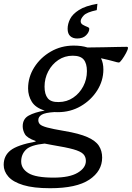

<svg xmlns="http://www.w3.org/2000/svg" viewBox="-80 -763 697 1015"><path d="M185 232Q97 232 43 215.5Q-11 199 -35.8 170.8Q-60.5 142.5 -60.5 108.5Q-60.5 60.5 -24.5 32Q11.5 3.5 108 -14.5L108.5 -17.5Q63 -33.5 51.5 -54Q40 -74.5 40 -95.5Q40 -134.5 71.8 -152Q103.5 -169.5 156.5 -178.5Q108 -193 88.2 -225Q68.5 -257 68.5 -295.5Q68.5 -355.5 101 -407Q133.5 -458.5 188.2 -490.2Q243 -522 309.5 -522Q351.5 -522 382.5 -512Q424.5 -512.5 467.2 -513.2Q510 -514 543 -514.8Q576 -515.5 589.5 -515.5Q596.5 -515.5 596.5 -510Q596.5 -501.5 586.5 -482.8Q576.5 -464 565 -448.2Q553.5 -432.5 548.5 -432.5Q541.5 -432.5 520.8 -438.8Q500 -445 454 -455Q466.5 -429.5 466.5 -396Q466.5 -336.5 434 -285Q401.5 -233.5 347 -201.8Q292.5 -170 225.5 -170Q216 -170 207.5 -170.5Q159 -167.5 140.8 -156.8Q122.5 -146 122.5 -128Q122.5 -115 131.2 -106Q140 -97 169.2 -89Q198.5 -81 260.5 -70.5Q338.5 -57.5 382 -38.2Q425.5 -19 442.8 7.8Q460 34.5 460 70Q460 141.5 392.2 186.8Q324.5 232 185 232ZM230.5 -223.5Q273.5 -224 307 -246.8Q340.5 -269.5 360 -306.5Q379.5 -343.5 379.5 -387Q379.5 -427.5 362.5 -448Q345.5 -468.5 304.5 -468.5Q262 -468.5 228.2 -445.8Q194.5 -423 175 -385.8Q155.5 -348.5 155.5 -305Q155.5 -264.5 172.5 -243.5Q189.5 -222.5 230.5 -223.5ZM32 90.5Q32 128.5 70.2 152.2Q108.5 176 203.5 176Q287.5 176 330.8 150.2Q374 124.5 374 87.5Q374 65.5 360 51.2Q346 37 307.5 26.2Q269 15.5 195.5 3.5Q174.5 0 156 -4Q82 3.5 57 28.5Q32 53.5 32 90.5ZM392 -611Q392 -593.5 375.2 -576.5Q358.5 -559.5 328 -559.5Q305 -559.5 291.2 -572.2Q277.5 -585 277.5 -611Q277.5 -636.5 290.5 -662.5Q303.5 -688.5 337.5 -710.2Q371.5 -732 435 -743L431.5 -709.5Q378.5 -698.5 362.5 -681.2Q346.5 -664 346.5 -651Q346.5 -638.5 358 -632Q369.5 -625.5 380.8 -621.2Q392 -617 392 -611Z"/></svg>

Font: Newsreader 6pt
Style: Italic
Weight: 400
Italic angle: -17°
Designer: Hugues Gentile
Foundry: Production Type
Version: Version 1.003; ttfautohint (v1.8.3)